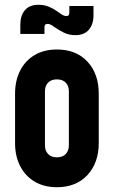

<svg xmlns="http://www.w3.org/2000/svg" viewBox="-20 -770 476 803"><path d="M218.1 13Q164.5 13 125.2 -10.2Q86 -33.5 64.5 -75Q43 -116.5 43 -172V-378Q43 -433.3 64.5 -475.1Q86 -517 125.2 -540Q164.5 -563 218.1 -563Q298.5 -563 345.8 -512.2Q393 -461.5 393 -378V-172Q393 -89.1 345.8 -38Q298.5 13 218.1 13ZM218 -112Q242 -112 255 -125.9Q268 -139.7 268 -162V-388Q268 -410.7 255 -424.3Q242 -438 218 -438Q194 -438 181 -424.3Q168 -410.7 168 -388V-162Q168 -139.7 181 -125.9Q194 -112 218 -112ZM295.5 -623Q268 -623 247.2 -633.5Q226.5 -644 215 -652Q204.5 -659.5 196 -664.8Q187.5 -670 179 -670Q172 -670 169 -666.5Q166 -663 166 -657V-628H65V-667Q65 -704.5 84 -727.2Q103 -750 141 -750Q164.5 -750 184 -742Q203.5 -734 217 -724Q228.5 -716 238.2 -709.5Q248 -703 257.5 -703Q264.5 -703 267.2 -706.5Q270 -710 270 -716V-745H371V-706Q371 -668.5 351.8 -645.8Q332.5 -623 295.5 -623Z"/></svg>

Font: Mohave Light
Style: Regular
Weight: 300
Designer: Gumpita Rahayu
Foundry: Tokotype
Version: Version 2.003